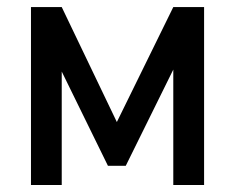

<svg xmlns="http://www.w3.org/2000/svg" viewBox="-20 -528 671 548"><path d="M313.5 -179.7 474.6 -507.8 523.4 -428.2 338.9 -54.7H288.1L105 -428.2L156.2 -507.8ZM562.5 -507.8V0H474.6V-507.8ZM68.4 -507.8H156.2V0H68.4Z"/></svg>

Font: Giphurs
Style: Regular
Weight: 400
Version: Version 2.010